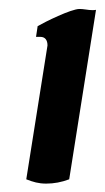

<svg xmlns="http://www.w3.org/2000/svg" viewBox="-20 -413 238 437"><path d="M137.5 -4.9 198.5 -390.6C196 -390.1 193.4 -389.9 190.7 -389.9C185.5 -389.9 180.2 -390.6 174.8 -391.4C169.9 -392.1 165.3 -392.6 160.9 -392.6C141.8 -392.6 82 -363 65.7 -353.5L62 -329.1H71.8C82.5 -329.1 88.1 -322 88.1 -309.6L39.8 -4.9C55.4 1.2 67.6 4.9 85.2 4.9C102.8 4.9 120.1 1.7 137.5 -4.9Z"/></svg>

Font: RisaltypS01
Style: Medium
Weight: 500
Italic angle: -9°
Designer: gluk
Foundry: gluk
Version: Version 0.24